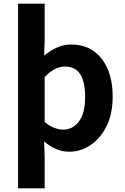

<svg xmlns="http://www.w3.org/2000/svg" viewBox="-20 -818 684 1053"><path d="M79 215V-798H225V-597L222 -513Q254 -540 292 -557Q330 -574 370 -574Q477 -574 537.5 -496Q598 -418 598 -289Q598 -193 564 -125.5Q530 -58 476 -22Q422 14 360 14Q320 14 286.5 -1Q253 -16 222 -42L225 45V215ZM327 -107Q378 -107 412.5 -151.5Q447 -196 447 -287Q447 -367 420.5 -410Q394 -453 336 -453Q279 -453 225 -395V-149Q252 -126 278.5 -116.5Q305 -107 327 -107Z"/></svg>

Font: Source Han Sans CN Bold
Style: Bold
Weight: 700
Designer: Ryoko NISHIZUKA 西塚涼子 (kana & ideographs); Paul D. Hunt (Latin, Greek & Cyrillic); Wenlong ZHANG 张文龙 (bopomofo); Sandoll 
Foundry: Adobe Systems Incorporated
Version: Version 1.00;May 30, 2023;FontCreator 11.5.0.2422 32-bit